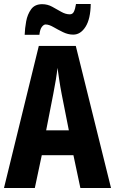

<svg xmlns="http://www.w3.org/2000/svg" viewBox="-20 -945 578 965"><path d="M384 0 349 -165H190L155 0H0L175 -714H361L538 0ZM290 -472Q283 -508 278 -542Q273 -576 269 -604Q266 -577 260.5 -543Q255 -509 248 -474L212 -290H326ZM104 -770Q105 -802 111.5 -837.5Q118 -873 136.5 -898.5Q155 -924 192 -924Q219 -924 242.5 -911Q266 -898 288 -885.5Q310 -873 331 -873Q345 -873 351.5 -886.5Q358 -900 362 -925H436Q435 -850 410 -810.5Q385 -771 348 -771Q322 -771 296.5 -783.5Q271 -796 248.5 -809Q226 -822 209 -822Q200 -822 190.5 -810Q181 -798 178 -770Z"/></svg>

Font: Noto Sans Bengali ExtraCondensed
Style: Bold
Weight: 700
Width: 2
Designer: Joana Ranito - Universal Thirst; Jelle Bosma - Monotype Design Team
Foundry: Universal Thirst ehf.
Version: Version 3.000; ttfautohint (v1.8.4.7-5d5b)